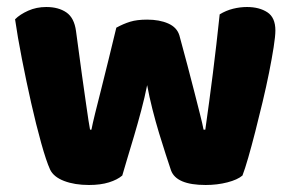

<svg xmlns="http://www.w3.org/2000/svg" viewBox="-20 -516 831 548"><path d="M329 -15Q315 -3 291 4.5Q267 12 234 12Q193 12 163 0.5Q133 -11 123 -32Q112 -56 97.5 -108Q83 -160 69 -222Q55 -284 42.5 -348Q30 -412 23 -461Q37 -475 60.5 -485.5Q84 -496 112 -496Q147 -496 169.5 -480.5Q192 -465 197 -427Q207 -351 214 -301.5Q221 -252 225.5 -220.5Q230 -189 232.5 -172.5Q235 -156 237 -146H241Q244 -162 251.5 -192.5Q259 -223 269 -262Q279 -301 290 -346.5Q301 -392 312 -437Q332 -448 351.5 -454Q371 -460 400 -460Q435 -460 460 -449Q485 -438 492 -415Q504 -371 515 -329.5Q526 -288 535 -252.5Q544 -217 551 -189.5Q558 -162 561 -146H566Q577 -223 587.5 -306Q598 -389 607 -475Q625 -486 645 -491Q665 -496 685 -496Q720 -496 743 -481Q766 -466 766 -429Q766 -413 761 -381Q756 -349 748 -309Q740 -269 729.5 -225Q719 -181 708.5 -140Q698 -99 688.5 -66Q679 -33 672 -15Q658 -3 629 4.5Q600 12 567 12Q483 12 468 -30Q462 -48 453 -75.5Q444 -103 434 -136Q424 -169 415 -204.5Q406 -240 400 -273Q393 -238 383 -200.5Q373 -163 362.5 -127.5Q352 -92 343 -62.5Q334 -33 329 -15Z"/></svg>

Font: Baloo Tamma
Style: Regular
Weight: 400
Designer: Divya Kowshik and Ek Type
Foundry: Ek Type
Version: Version 1.007;PS 1.000;hotconv 1.0.88;makeotf.lib2.5.647800